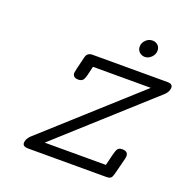

<svg xmlns="http://www.w3.org/2000/svg" viewBox="-139 -932 1048 1065"><g transform="rotate(20 385.0 -399.5)"><path d="M127.9 -65.9 663.1 -548.8H321.8Q308.6 -486.8 300.3 -470.5Q292 -454.1 269 -454.1Q235.8 -454.1 235.8 -482.9Q235.8 -490.7 258.8 -582Q265.6 -610.8 296.9 -610.8H738.8Q769.5 -610.8 770 -588.9Q770 -565.9 749 -544.9L213.9 -62H575.2Q593.3 -141.1 601.1 -158Q608.9 -174.8 629.9 -174.8H631.8Q666 -174.8 666 -146Q666 -143.1 664.1 -132.8Q659.2 -111.8 650.9 -80.1Q637.7 -23.9 630.9 -12Q624 0 601.1 0H139.2Q106 0 106 -22Q106 -43.9 127.9 -65.9ZM526.9 -743.7Q526.9 -764.6 543.5 -781.7Q560.1 -798.8 583 -798.8Q602.1 -798.8 615 -786.9Q627.9 -774.9 627.9 -754.9Q627.9 -732.9 610.8 -715.8Q593.8 -698.7 572.8 -698.7Q553.7 -698.7 540.3 -711.2Q526.9 -723.6 526.9 -743.7Z"/></g></svg>

Font: CMU Typewriter Text Variable Width
Style: Italic
Weight: 500
Italic angle: -14.04°
Version: Version 0.7.0